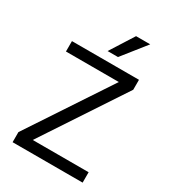

<svg xmlns="http://www.w3.org/2000/svg" viewBox="-210 -993 989 1104"><g transform="rotate(30 284.5 -441.5)"><path d="M517 0H52V-67L408 -605H57V-674H502V-608L146 -69H517ZM332 -727H263L362 -883H456Z"/></g></svg>

Font: Hind Madurai
Style: Regular
Weight: 400
Designer: Jyotish Sonowal
Foundry: Indian Type Foundry
Version: Version 1.001;PS 1.0;hotconv 1.0.86;makeotf.lib2.5.63406; tt